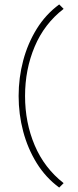

<svg xmlns="http://www.w3.org/2000/svg" viewBox="-20 -738 353 866"><path d="M247 108Q186 63 145.5 -2.5Q105 -68 84.5 -145.5Q64 -223 64 -305Q64 -387 84.5 -464.5Q105 -542 145.5 -607.5Q186 -673 247 -718L267 -698Q180 -631 136.5 -528Q93 -425 93 -305Q93 -185 136.5 -82.5Q180 20 267 88Z"/></svg>

Font: Outfit Thin
Style: Regular
Weight: 100
Designer: Rodrigo Fuenzalida
Foundry: fragTYPE
Version: Version 1.100;gftools[0.9.27]